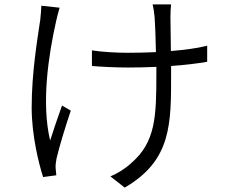

<svg xmlns="http://www.w3.org/2000/svg" viewBox="-20 -797 1040 873"><path d="M251 -762 168 -771C167 -754 166 -729 163 -707C151 -624 124 -470 124 -308C124 -182 156 -54 176 8L236 0C235 -10 234 -23 233 -32C232 -44 234 -62 237 -76C248 -125 279 -227 302 -294L262 -317C243 -265 222 -202 208 -158C167 -329 201 -549 235 -700C239 -719 246 -745 251 -762ZM398 -568V-497C440 -493 513 -490 562 -490C604 -490 648 -491 691 -493V-464C691 -267 688 -150 575 -54C551 -31 512 -7 482 5L547 56C761 -68 758 -235 758 -464V-497C818 -501 875 -508 922 -516V-589C874 -577 817 -570 757 -565L755 -720C755 -742 756 -761 758 -777H674C678 -761 681 -741 683 -719C685 -694 688 -624 689 -560C646 -558 603 -557 561 -557C507 -557 441 -561 398 -568Z"/></svg>

Font: ChiuKong Gothic CL Normal
Style: Regular
Weight: 350
Designer: Ryoko NISHIZUKA 西塚涼子 (kana, bopomofo & ideographs); Paul D. Hunt (Latin, Greek & Cyrillic); Sandoll Communications 산돌커뮤니
Foundry: Adobe
Version: Version 1.300